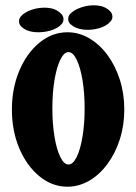

<svg xmlns="http://www.w3.org/2000/svg" viewBox="-20 -705 515 726"><path d="M398 -624Q384 -607 355.5 -598.5Q327 -590 296.5 -593Q266 -596 247 -613Q239 -620 238 -631Q237 -642 244 -651Q258 -667 287 -677Q316 -687 346.5 -684.5Q377 -682 396 -663Q404 -655 405 -644Q406 -633 398 -624ZM214 -615Q200 -598 171 -589.5Q142 -581 111.5 -583.5Q81 -586 62 -603Q53 -611 52 -622Q51 -633 58 -642Q72 -659 101 -668.5Q130 -678 160.5 -675.5Q191 -673 210 -654Q219 -646 220 -635Q221 -624 214 -615ZM25 -291Q25 -371 53 -437.5Q81 -504 129 -543.5Q177 -583 235 -583Q278 -583 317 -560.5Q356 -538 386 -497.5Q416 -457 433 -404Q450 -351 450 -291Q450 -231 433 -178Q416 -125 386 -84.5Q356 -44 317 -21.5Q278 1 235 1Q177 1 129 -38.5Q81 -78 53 -144Q25 -210 25 -291ZM178 -295Q178 -237 186 -188.5Q194 -140 208 -111.5Q222 -83 239 -83Q256 -83 270 -111.5Q284 -140 292 -188.5Q300 -237 300 -295Q300 -354 292 -402Q284 -450 270 -479Q256 -508 239 -508Q222 -508 208 -479Q194 -450 186 -402Q178 -354 178 -295Z"/></svg>

Font: Nerko One
Style: Regular
Weight: 400
Designer: Nermin Kahrimanovic
Foundry: Nermin Kahrimanovic
Version: Version 1.101